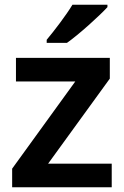

<svg xmlns="http://www.w3.org/2000/svg" viewBox="-20 -786 522 806"><path d="M431 -756V-766H284C257 -721 207 -656 176 -619V-606H261C311 -641 397 -719 431 -756ZM449 0V-99H182L441 -456V-543H47V-444H296L31 -78V0Z"/></svg>

Font: Noto Sans Balinese SemiBold
Style: Regular
Weight: 600
Designer: Aditya Bayu, David Williams
Foundry: David Williams
Version: Version 2.005